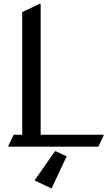

<svg xmlns="http://www.w3.org/2000/svg" viewBox="-20 -777 571 1017"><path d="M24.4 0V-4.9L52.2 -63.5H97.7V-712.9L190.4 -756.8H195.3V-63.5H528.8V-58.6L501 0ZM253.9 219.7H249L163.1 178.7L271 24.4H275.9L333 51.3Z"/></svg>

Font: Nova Cut
Style: Book
Weight: 400
Version: Version 2.000